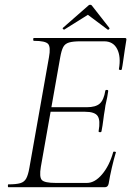

<svg xmlns="http://www.w3.org/2000/svg" viewBox="-20 -784 550 804"><path d="M15 0Q13 0 13 -6Q13 -12 15 -12Q48 -12 65 -17Q82 -22 90 -37Q98 -52 103 -81L185 -544Q193 -587 181.5 -600Q170 -613 122 -613Q119 -613 119 -619Q119 -625 122 -625H503Q511 -625 509 -616Q506 -598 502.5 -575Q499 -552 496 -530Q493 -508 490 -494Q489 -490 483 -491Q477 -492 478 -495Q487 -547 470.5 -579Q454 -611 416 -611H317Q286 -611 269 -606Q252 -601 244.5 -586.5Q237 -572 232 -543L151 -85Q144 -43 155 -30.5Q166 -18 213 -18H344Q377 -18 407.5 -54Q438 -90 454 -147Q455 -150 461 -149Q467 -148 465 -145Q457 -119 448.5 -82.5Q440 -46 435 -15Q432 0 419 0ZM405 -234Q404 -230 398 -230.5Q392 -231 393 -235Q401 -280 389 -298Q377 -316 336 -316H171L174 -335H343Q381 -335 398 -350.5Q415 -366 421 -404Q422 -408 428 -407.5Q434 -407 433 -402Q429 -374 425 -358.5Q421 -343 419 -325Q415 -303 412.5 -281.5Q410 -260 405 -234ZM249 -660Q248 -659 244.5 -662Q241 -665 243 -667L348 -759Q352 -764 357.5 -764Q363 -764 366 -759L438 -667Q440 -665 436.5 -661.5Q433 -658 431 -660L348 -722Z"/></svg>

Font: Cormorant Light
Style: Italic
Weight: 300
Italic angle: -10°
Designer: Christian Thalmann (Catharsis Fonts)
Foundry: Catharsis Fonts
Version: Version 4.000